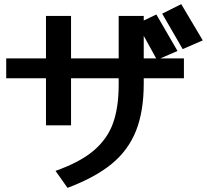

<svg xmlns="http://www.w3.org/2000/svg" viewBox="-20 -869 999 927"><path d="M306 38 248 -44Q367 -86 433 -142.5Q499 -199 526 -275Q553 -351 553 -460V-491H323V-264H202V-491H10V-587H202V-792H323V-587H553V-792H674V-770L735 -799L837 -623L754 -587H868V-491H674V-466Q674 -331 636.5 -237Q599 -143 519 -77.5Q439 -12 306 38ZM763 -803 855 -849 959 -674 862 -632ZM674 -587H734L674 -696Z"/></svg>

Font: 카카오 큰글씨 ExtraBold
Style: Regular
Weight: 800
Designer: Park Young-rak; Lee Sang-min; Kim Jung-jin; Min Bon; Park Min-gyu;
Foundry: Kakao Corporation
Version: Version 2.003